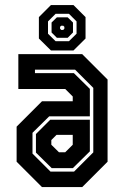

<svg xmlns="http://www.w3.org/2000/svg" viewBox="-20 -760 504 780"><path d="M150.5 0 47.5 -103V-245.5L150.5 -348.5H275.5V-368L245 -398.5H54.5V-540H314L417 -437V-103L314 0ZM185 -63H281L359 -141V-403L285 -477H122V-463H280L345 -399V-287.5H180L112 -220.5V-136ZM190 -77 126 -140V-215.5L184 -273.5H345V-145L276 -77ZM219.5 -141.5H245L275.5 -172V-212H209.5L188.5 -191V-172ZM187 -555 138 -603.5V-690.5L187 -739.5H278.5L327.5 -690.5V-603.5L278.5 -555ZM206 -592.5H260L291 -623V-673L260 -704H206L175 -673V-623ZM211 -606.5 189.5 -628V-668.5L211 -689.5H255L276.5 -668.5V-628L255 -606.5ZM228.5 -638.5H237L241.5 -643.5V-651L237 -655.5H228.5L224 -651V-643.5Z"/></svg>

Font: Tourney Condensed Regular
Style: Bold
Weight: 700
Width: 3
Designer: Tyler Finck
Foundry: Etcetera Type Co
Version: Version 1.010; ttfautohint (v1.8.3)